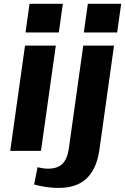

<svg xmlns="http://www.w3.org/2000/svg" viewBox="-20 -774 642 985"><path d="M266.3 -540 190.3 0H32.4L108.4 -540ZM302.4 -754.4 281.8 -607.4H110.9L131.5 -754.4ZM280.3 190.1Q250.5 190.1 218.2 185.6Q185.9 181.1 155.1 172.5L172.6 83.9Q186.5 87.4 199.9 89.3Q213.4 91.3 226.3 91.3Q275 91.3 300.1 66.7Q325.2 42.1 333.2 -12.6L407.1 -540H564.9L490 -5.9Q475.9 92.9 424.3 141.5Q372.7 190.1 280.3 190.1ZM601.6 -754.4 581 -607.4H410L430.7 -754.4Z"/></svg>

Font: Pathway Extreme 8pt Thin
Style: Italic
Weight: 100
Italic angle: -8°
Designer: Eduardo Rodriguez Tunni
Foundry: Eduardo Rodriguez Tunni
Version: Version 1.000